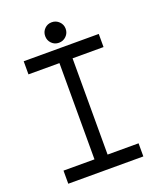

<svg xmlns="http://www.w3.org/2000/svg" viewBox="-151 -917 827 1007"><g transform="rotate(-20 262.5 -413.0)"><path d="M220.5 -728Q204.1 -744.6 204.1 -768.6Q204.1 -792.5 220.5 -809.1Q236.8 -825.7 260.7 -825.7Q284.7 -825.7 301.5 -809.1Q318.4 -792.5 318.4 -768.6Q318.4 -744.6 301.5 -728Q284.7 -711.4 260.7 -711.4Q236.8 -711.4 220.5 -728ZM472.2 -73.2V0H53.2V-73.2H226.1V-610.4H53.2V-683.6H472.2V-610.4H299.3V-73.2Z"/></g></svg>

Font: Anka/Coder Condensed
Style: Regular
Weight: 400
Width: 4
Monospace: yes
Version: Version 1.100